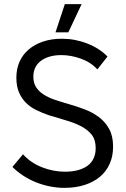

<svg xmlns="http://www.w3.org/2000/svg" viewBox="-20 -897 606 927"><path d="M291 10Q345 10 388.5 -4Q432 -18 462.5 -43.5Q493 -69 509.5 -106Q526 -143 526 -189Q526 -240 507 -274.5Q488 -309 457 -332Q426 -355 387.5 -369.5Q349 -384 310 -395Q275 -405 244 -415.5Q213 -426 190 -441Q167 -456 154 -476.5Q141 -497 141 -527Q141 -551 150 -570Q159 -589 176.5 -602.5Q194 -616 219 -623.5Q244 -631 276 -631Q322 -631 370 -614Q418 -597 450 -562L499 -624Q460 -664 401 -687Q342 -710 279 -710Q229 -710 188.5 -696.5Q148 -683 119 -658.5Q90 -634 74.5 -599.5Q59 -565 59 -522Q59 -481 71.5 -451.5Q84 -422 105 -401Q126 -380 154.5 -366Q183 -352 215 -341Q256 -328 296.5 -316.5Q337 -305 369.5 -288.5Q402 -272 422 -247.5Q442 -223 442 -182Q442 -154 432 -132.5Q422 -111 403 -97Q384 -83 356.5 -75.5Q329 -68 293 -68Q265 -68 237 -73.5Q209 -79 182.5 -89.5Q156 -100 133 -115.5Q110 -131 91 -152L40 -91Q63 -68 92 -49Q121 -30 153.5 -17Q186 -4 221 3Q256 10 291 10ZM374 -877H293L248 -741H310Z"/></svg>

Font: Fixel Variable
Style: Regular
Weight: 100
Width: 3
Designer: AlfaBravo + MacPaw
Foundry: Kyrylo Tkachov, Marchela Mozhyna, Serhii Makarenko, Maria Weinstein, Zakhar Kryvoshyya
Version: Version 1.211